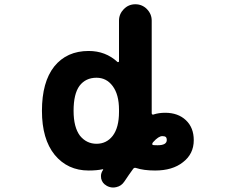

<svg xmlns="http://www.w3.org/2000/svg" viewBox="-20 -794 1040 883"><path d="M469.7 59.6Q450.2 48.8 445.3 27.3Q444.3 21.5 444.3 15.6Q444.3 1 454.1 -12.7Q455.1 -13.7 454.1 -15.1Q453.1 -16.6 452.1 -15.6Q424.8 -9.8 387.7 -9.8Q291 -9.8 231.4 -82Q172.9 -154.3 172.9 -284.2Q172.9 -417 229.5 -488.3Q287.1 -559.6 387.7 -559.6Q465.8 -559.6 520.5 -508.8Q522.5 -507.8 524.9 -508.8Q527.3 -509.8 527.3 -511.7V-699.2Q527.3 -729.5 549.3 -752Q571.3 -774.4 602.5 -774.4Q633.8 -774.4 655.8 -752Q677.7 -729.5 677.7 -699.2V-273.4Q677.7 -269.5 680.7 -267.6Q683.6 -265.6 686.5 -267.6Q710.9 -275.4 739.3 -275.4Q798.8 -275.4 835 -241.2Q871.1 -207 871.1 -149.4Q871.1 -85.9 821.3 -47.9Q773.4 -9.8 693.4 -9.8Q640.6 -9.8 605.5 -21.5Q596.7 -24.4 591.8 -16.6Q575.2 5.9 551.8 41Q538.1 61.5 515.6 66.4Q507.8 68.4 500 68.4Q485.4 68.4 470.7 60.5ZM684.6 -140.6Q680.7 -136.7 680.2 -132.3Q679.7 -127.9 683.6 -127Q690.4 -126 705.1 -126Q747.1 -126 747.1 -150.4Q747.1 -159.2 742.7 -163.6Q738.3 -168 726.6 -168Q709 -168 684.6 -140.6ZM423.8 -436.5Q374 -436.5 345.7 -399.4Q318.4 -362.3 318.4 -284.2Q318.4 -209 347.7 -169.9Q377.9 -132.8 423.8 -132.8Q469.7 -132.8 498 -168.9Q527.3 -207 527.3 -279.3V-289.1Q527.3 -359.4 498 -398.4Q469.7 -436.5 423.8 -436.5Z"/></svg>

Font: Rounded-X Mgen+ 1m bold
Style: Bold
Weight: 700
Designer: [Source Han Sans]
Ryoko NISHIZUKA  (kana & ideographs); Paul D. Hunt (Latin, Greek & Cyrillic); Wenlong ZHANG  (bopomofo
Version: Version 1.059.20150602